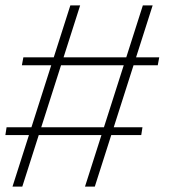

<svg xmlns="http://www.w3.org/2000/svg" viewBox="-20 -695 631 715"><path d="M296.5 0H333L548.5 -675H512ZM0 -192H506L510.5 -221H4.5ZM26.5 0H63L278.5 -675H242ZM61.5 -452H567.5L573 -481.5H67Z"/></svg>

Font: Anybody SemiExpanded ExtraLight
Style: Italic
Weight: 250
Width: 6
Italic angle: -10°
Version: Version 1.113;gftools[0.9.25]